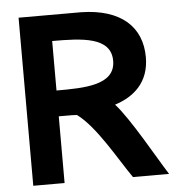

<svg xmlns="http://www.w3.org/2000/svg" viewBox="-51 -752 751 800"><g transform="rotate(-5 324.5 -351.5)"><path d="M570 -493C570 -620 484 -700 318 -703H56V0H187V-279H221C235 -279 249 -279 263 -278C341 -221 419 -77 473 0H624C578 -72 484 -242 425 -307C504 -332 570 -387 570 -493ZM187 -387V-594C309 -594 433 -591 433 -490C433 -388 305 -387 187 -387Z"/></g></svg>

Font: Bluebird
Style: Ext
Weight: 400
Designer: Jasper
Foundry: Cannot Into Space Fonts
Version: Version 0.98